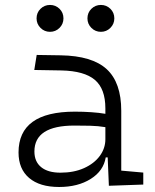

<svg xmlns="http://www.w3.org/2000/svg" viewBox="-20 -744 626 774"><path d="M418.9 4.9 414.1 -109.4H406.2Q397.5 -55.2 345.7 -22.7Q293.9 9.8 218.3 9.8Q140.1 9.8 97.4 -26.6Q54.7 -63 54.7 -129.4Q54.7 -293.9 281.7 -293.9Q316.4 -293.9 347.9 -291.7Q379.4 -289.6 404.8 -285.2V-307.1Q404.8 -386.2 362.3 -422.1Q319.8 -458 228 -460L118.2 -461.9L127.9 -522.5L224.6 -521Q351.6 -519 410.2 -465.1Q468.8 -411.1 468.8 -297.4V-56.2L557.6 -48.3V0ZM404.8 -231.4Q376 -236.3 343 -237.1Q310.1 -237.8 279.8 -237.8Q118.7 -237.8 118.7 -133.3Q118.7 -92.3 146 -70.1Q173.3 -47.9 223.6 -47.9Q277.8 -47.9 318.6 -66.2Q359.4 -84.5 382.1 -115.2Q404.8 -146 404.8 -182.6ZM181.6 -615.7Q159.2 -615.7 143.3 -631.6Q127.4 -647.5 127.4 -669.9Q127.4 -692.9 143.3 -708.5Q159.2 -724.1 181.6 -724.1Q204.1 -724.1 220 -708.5Q235.8 -692.9 235.8 -669.9Q235.8 -647.5 220 -631.6Q204.1 -615.7 181.6 -615.7ZM386.7 -615.7Q364.3 -615.7 348.4 -631.6Q332.5 -647.5 332.5 -669.9Q332.5 -692.9 348.4 -708.5Q364.3 -724.1 386.7 -724.1Q409.2 -724.1 425 -708.5Q440.9 -692.9 440.9 -669.9Q440.9 -647.5 425 -631.6Q409.2 -615.7 386.7 -615.7Z"/></svg>

Font: Cascadia Mono PL Light
Style: Regular
Weight: 300
Monospace: yes
Designer: Aaron Bell
Foundry: Saja Typeworks
Version: Version 2404.023; ttfautohint (v1.8.4)